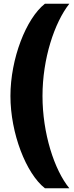

<svg xmlns="http://www.w3.org/2000/svg" viewBox="-20 -758 398 1030"><path d="M36 -243C36 -43 120 173 221 252H352C271 153 208 -43 208 -243C208 -444 272 -636 352 -738H221C120 -659 36 -443 36 -243Z"/></svg>

Font: Gantari Black
Style: Regular
Weight: 900
Designer: Anugrah Pasau
Foundry: Lafontype
Version: Version 1.000